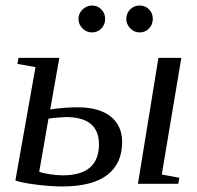

<svg xmlns="http://www.w3.org/2000/svg" viewBox="-20 -670 717 700"><path d="M641.1 -459 569.8 -33.7 633.8 -22 629.9 0H482.9L557.6 -459ZM163.1 -271Q214.8 -278.8 262.2 -278.8Q341.3 -278.8 383.3 -245.4Q425.3 -211.9 425.3 -151.9Q425.3 -74.2 371.1 -32.2Q316.9 9.8 205.1 9.8Q166.5 9.8 112.8 3.2Q59.1 -3.4 36.1 -12.2L109.4 -425.3L43.5 -437L47.4 -459H196.3ZM220.2 -243.2Q212.4 -243.2 188.5 -241.2Q164.6 -239.3 156.7 -237.3L123 -43.9Q132.3 -39.6 159.2 -35.2Q186 -30.8 209 -30.8Q340.8 -30.8 340.8 -144Q340.8 -243.2 220.2 -243.2ZM537.1 -601.1Q537.1 -580.6 523.4 -566.2Q509.8 -551.8 489.3 -551.8Q468.8 -551.8 454.6 -566.9Q440.4 -582 440.4 -601.1Q440.4 -621.6 454.6 -635.7Q468.8 -649.9 489.3 -649.9Q509.8 -649.9 523.4 -635.7Q537.1 -621.6 537.1 -601.1ZM363.3 -601.1Q363.3 -580.6 349.6 -566.2Q335.9 -551.8 315.4 -551.8Q295.4 -551.8 280.8 -566.4Q266.1 -581.1 266.1 -601.1Q266.1 -621.6 281.2 -635.7Q296.4 -649.9 315.4 -649.9Q335.9 -649.9 349.6 -635.7Q363.3 -621.6 363.3 -601.1Z"/></svg>

Font: Liberation Serif
Style: Italic
Weight: 400
Italic angle: -16.333°
Designer: Steve Matteson
Foundry: Ascender Corporation
Version: Version 2.1.5